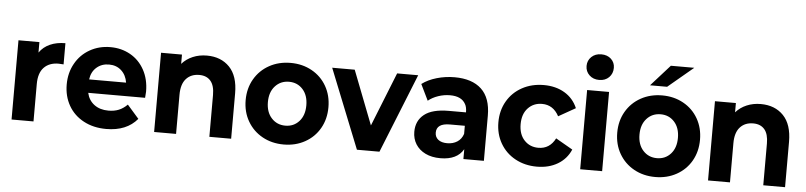

<svg xmlns="http://www.w3.org/2000/svg" viewBox="-49 -1154 6059 1443"><g transform="rotate(5 2980.5 -432.5)"><path d="M417.8 -606.7V-446.7Q388.9 -448.9 380 -448.9Q310 -448.9 270 -407.2Q230 -365.6 230 -282.2V0H64.4V-597.8H222.2V-518.9Q252.2 -562.2 302.2 -584.4Q352.2 -606.7 417.8 -606.7Z M1050 -250H621.1Q633.3 -194.4 676.1 -162.2Q718.9 -130 783.3 -130Q827.8 -130 861.7 -143.9Q895.6 -157.8 925.6 -187.8L1013.3 -87.8Q932.2 8.9 778.9 8.9Q682.2 8.9 608.3 -30.6Q534.4 -70 494.4 -140Q454.4 -210 454.4 -298.9Q454.4 -386.7 493.9 -457.2Q533.3 -527.8 602.8 -567.2Q672.2 -606.7 757.8 -606.7Q841.1 -606.7 908.3 -568.9Q975.6 -531.1 1014.4 -460.6Q1053.3 -390 1053.3 -296.7Q1053.3 -293.3 1050 -250ZM618.9 -351.1H897.8Q888.9 -407.8 851.7 -441.7Q814.4 -475.6 758.9 -475.6Q703.3 -475.6 665 -442.2Q626.7 -408.9 618.9 -351.1Z M1721.1 -342.2V0H1556.7V-315.6Q1556.7 -386.7 1526.7 -421.7Q1496.7 -456.7 1441.1 -456.7Q1378.9 -456.7 1342.2 -416.1Q1305.6 -375.6 1305.6 -295.6V0H1140V-597.8H1297.8V-527.8Q1331.1 -565.6 1379.4 -586.1Q1427.8 -606.7 1485.6 -606.7Q1592.2 -606.7 1656.7 -540Q1721.1 -473.3 1721.1 -342.2Z M1804.4 -298.9Q1804.4 -387.8 1845 -457.8Q1885.6 -527.8 1956.7 -567.2Q2027.8 -606.7 2117.8 -606.7Q2206.7 -606.7 2277.8 -567.2Q2348.9 -527.8 2388.9 -457.8Q2428.9 -387.8 2428.9 -298.9Q2428.9 -210 2388.9 -140Q2348.9 -70 2277.8 -30.6Q2206.7 8.9 2117.8 8.9Q2027.8 8.9 1956.7 -30.6Q1885.6 -70 1845 -140Q1804.4 -210 1804.4 -298.9ZM2262.2 -298.9Q2262.2 -374.4 2221.7 -419.4Q2181.1 -464.4 2117.8 -464.4Q2054.4 -464.4 2013.3 -419.4Q1972.2 -374.4 1972.2 -298.9Q1972.2 -223.3 2013.3 -178.3Q2054.4 -133.3 2117.8 -133.3Q2181.1 -133.3 2221.7 -178.3Q2262.2 -223.3 2262.2 -298.9Z M2840 0H2670L2431.1 -597.8H2601.1L2758.9 -191.1L2921.1 -597.8H3080Z M3627.8 -341.1V0H3473.3V-74.4Q3425.6 8.9 3300 8.9Q3234.4 8.9 3186.7 -14.4Q3138.9 -37.8 3113.3 -78.9Q3087.8 -120 3087.8 -172.2Q3087.8 -255.6 3147.8 -303.3Q3207.8 -351.1 3332.2 -351.1H3462.2Q3462.2 -391.1 3448.9 -413.3Q3418.9 -468.9 3332.2 -468.9Q3286.7 -468.9 3242.8 -453.9Q3198.9 -438.9 3167.8 -413.3L3108.9 -534.4Q3154.4 -568.9 3220 -587.8Q3285.6 -606.7 3354.4 -606.7Q3486.7 -606.7 3557.2 -540.6Q3627.8 -474.4 3627.8 -341.1ZM3462.2 -188.9V-250H3350Q3248.9 -250 3248.9 -180Q3248.9 -146.7 3273.3 -127.2Q3297.8 -107.8 3341.1 -107.8Q3384.4 -107.8 3416.7 -128.3Q3448.9 -148.9 3462.2 -188.9Z M3711.1 -298.9Q3711.1 -387.8 3751.7 -457.8Q3792.2 -527.8 3864.4 -567.2Q3936.7 -606.7 4027.8 -606.7Q4117.8 -606.7 4184.4 -567.2Q4251.1 -527.8 4282.2 -454.4L4154.4 -382.2Q4111.1 -464.4 4026.7 -464.4Q3962.2 -464.4 3920.6 -420Q3878.9 -375.6 3878.9 -298.9Q3878.9 -222.2 3920.6 -177.8Q3962.2 -133.3 4026.7 -133.3Q4112.2 -133.3 4154.4 -215.6L4282.2 -142.2Q4251.1 -70 4184.4 -30.6Q4117.8 8.9 4027.8 8.9Q3936.7 8.9 3864.4 -30.6Q3792.2 -70 3751.7 -140Q3711.1 -210 3711.1 -298.9Z M4334.4 -777.8Q4334.4 -818.9 4363.3 -846.7Q4392.2 -874.4 4437.8 -874.4Q4483.3 -874.4 4511.7 -847.8Q4540 -821.1 4540 -781.1Q4540 -737.8 4511.7 -709.4Q4483.3 -681.1 4437.8 -681.1Q4392.2 -681.1 4363.3 -708.9Q4334.4 -736.7 4334.4 -777.8ZM4520 -597.8V0H4354.4V-597.8Z M5142.2 -834.4 4951.1 -674.4H4822.2L4965.6 -834.4ZM4607.8 -298.9Q4607.8 -387.8 4648.3 -457.8Q4688.9 -527.8 4760 -567.2Q4831.1 -606.7 4921.1 -606.7Q5010 -606.7 5081.1 -567.2Q5152.2 -527.8 5192.2 -457.8Q5232.2 -387.8 5232.2 -298.9Q5232.2 -210 5192.2 -140Q5152.2 -70 5081.1 -30.6Q5010 8.9 4921.1 8.9Q4831.1 8.9 4760 -30.6Q4688.9 -70 4648.3 -140Q4607.8 -210 4607.8 -298.9ZM5065.6 -298.9Q5065.6 -374.4 5025 -419.4Q4984.4 -464.4 4921.1 -464.4Q4857.8 -464.4 4816.7 -419.4Q4775.6 -374.4 4775.6 -298.9Q4775.6 -223.3 4816.7 -178.3Q4857.8 -133.3 4921.1 -133.3Q4984.4 -133.3 5025 -178.3Q5065.6 -223.3 5065.6 -298.9Z M5900 -342.2V0H5735.6V-315.6Q5735.6 -386.7 5705.6 -421.7Q5675.6 -456.7 5620 -456.7Q5557.8 -456.7 5521.1 -416.1Q5484.4 -375.6 5484.4 -295.6V0H5318.9V-597.8H5476.7V-527.8Q5510 -565.6 5558.3 -586.1Q5606.7 -606.7 5664.4 -606.7Q5771.1 -606.7 5835.6 -540Q5900 -473.3 5900 -342.2Z"/></g></svg>

Font: Paperlogy 8 ExtraBold
Style: Regular
Weight: 800
Designer: redesigned by Lee Juim, glyphs from Gmarket Sans & Montserrat
Foundry: PT&
Version: Version 1.001